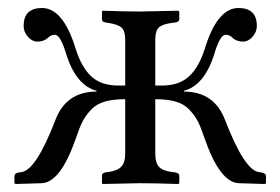

<svg xmlns="http://www.w3.org/2000/svg" viewBox="-20 -458 701 480"><path d="M16.1 0V-18.1Q16.1 -24.9 26.9 -26.9L34.2 -27.8Q70.3 -33.2 118.2 -157.2Q145 -229 221.2 -229V-231Q171.9 -244.1 147 -317.9Q131.8 -371.1 117.2 -371.1Q107.4 -371.1 100.1 -363.8Q90.3 -354 73.2 -354Q60.5 -354 49.8 -366Q39.1 -377.9 39.1 -393.1Q39.1 -438 85 -438Q137.7 -438 168.9 -336.9Q183.1 -291 207.5 -267.6Q232.4 -244.1 275.9 -244.1H293V-358.9Q293 -380.4 284.2 -388.7Q275.4 -397 250 -400.9L243.2 -401.9Q234.9 -403.3 234.9 -410.2V-429.2L236.8 -431.2Q293 -429.2 329.1 -429.2L425.8 -431.2L428.2 -429.2V-410.2Q428.2 -403.8 418.9 -401.9L411.1 -400.9Q386.2 -397.9 377 -389.2Q368.2 -380.4 368.2 -358.9V-244.1H384.8Q428.2 -244.1 453.1 -267.6Q478 -291 492.2 -336.9Q523.4 -438 576.2 -438Q622.1 -438 622.1 -393.1Q622.1 -377.9 611.3 -366Q600.6 -354 587.9 -354Q570.8 -354 561 -363.8Q553.7 -371.1 543.9 -371.1Q529.3 -371.1 514.2 -317.9Q489.3 -244.1 439.9 -231V-229Q516.1 -229 543 -157.2Q590.8 -33.2 627 -27.8L633.8 -26.9Q645 -24.4 645 -18.1V0L642.1 2L577.1 0Q529.8 -1.5 491.2 -112.8Q482.4 -139.2 474.9 -154.1Q467.3 -168.9 453.9 -183.3Q440.4 -197.8 419.7 -203.9Q398.9 -210 368.2 -210V-73.2Q368.2 -51.3 377.4 -41Q386.7 -30.8 411.1 -27.8L418.9 -26.9Q428.2 -24.9 428.2 -19V0L425.8 2Q368.2 0 329.1 0L236.8 2L234.9 0V-19Q234.9 -25.4 243.2 -26.9L250 -27.8Q273.9 -31.2 283.4 -41.5Q293 -51.8 293 -73.2V-210Q262.2 -210 241.5 -203.9Q220.7 -197.8 207.3 -183.3Q193.8 -168.9 186.3 -154.1Q178.7 -139.2 169.9 -112.8Q131.3 -1.5 84 0L19 2Z"/></svg>

Font: Linux Libertine Display G
Style: Regular
Weight: 400
Designer: Philipp H. Poll
Foundry: Philipp H. Poll
Version: Version 5.0.9